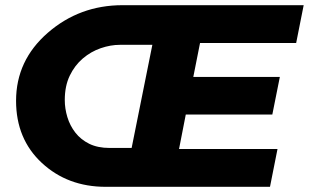

<svg xmlns="http://www.w3.org/2000/svg" viewBox="-20 -721 1192 741"><path d="M1022 0H388Q241 0 141.5 -92.2Q42 -184.5 42 -332Q42 -488 164.5 -594.5Q287 -701 453 -701H1152L1123 -555H752L726 -424H1060L1031 -279H697L671 -146H1051ZM488 -150 568 -548H443Q406.5 -548 368.8 -535Q331 -522 299.8 -495.5Q268.5 -469 249.2 -429Q230 -389 230 -335Q230 -302 240 -269Q250 -236 270.8 -209.2Q291.5 -182.5 324.2 -166.2Q357 -150 403 -150Z"/></svg>

Font: Argentum Novus
Style: Bold Italic
Weight: 700
Designer: Julieta Ulanovsky (font) & Cristiano Sobral (main changes)
Foundry: Julieta Ulanovsky (font) & Cristiano Sobral (main changes)
Version: Version 3.00;November 27, 2020;FontCreator 13.0.0.2655 64-bi